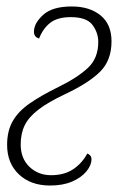

<svg xmlns="http://www.w3.org/2000/svg" viewBox="-20 -564 371 594"><path d="M135 10Q75 10 38.5 -24.5Q2 -59 2 -116Q2 -159 19.5 -189.5Q37 -220 72.5 -244.5Q108 -269 161 -295Q220 -324 252 -354Q284 -384 284 -434Q284 -463 266 -487Q248 -511 199 -511Q158 -511 135.5 -493.5Q113 -476 101 -445Q85 -449 85 -466Q85 -492 113.5 -518Q142 -544 202 -544Q257 -544 291 -516.5Q325 -489 325 -436Q325 -378 290.5 -343Q256 -308 182 -273Q129 -248 99 -225Q69 -202 56.5 -176.5Q44 -151 44 -117Q44 -74 71 -48Q98 -22 138 -22Q179 -22 206.5 -40.5Q234 -59 250 -89Q254 -88 258.5 -83.5Q263 -79 263 -71Q263 -53 247.5 -34Q232 -15 203.5 -2.5Q175 10 135 10Z"/></svg>

Font: Noto Serif ExtraCondensed ExtraLight
Style: Italic
Weight: 200
Width: 2
Italic angle: -12°
Designer: Monotype Design Team
Foundry: Monotype Imaging Inc.
Version: Version 2.014; ttfautohint (v1.8.4.7-5d5b)